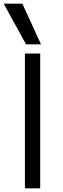

<svg xmlns="http://www.w3.org/2000/svg" viewBox="-32 -1020 341 1040"><path d="M103 0V-730H185.7V0ZM109 -780 -12 -1000H89.1L190.1 -780Z"/></svg>

Font: M PLUS 1 Thin
Style: Regular
Weight: 100
Designer: Coji Morishita
Foundry: UNDERFOREST DESIGN
Version: Version 1.001